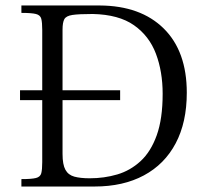

<svg xmlns="http://www.w3.org/2000/svg" viewBox="-20 -680 758 700"><path d="M53 -315V-351H418V-315ZM58 0V-27Q95 -27 111 -31Q127 -35 130.5 -48.5Q134 -62 134 -89V-571Q134 -598 130.5 -611.5Q127 -625 111 -629Q95 -633 58 -633V-660H344Q493 -659 577 -576Q661 -493 661 -342Q661 -234 620.5 -157.5Q580 -81 504.5 -40.5Q429 0 325 0ZM307 -30Q360 -30 407.5 -44Q455 -58 492.5 -92.5Q530 -127 551.5 -187Q573 -247 573 -338Q573 -419 548.5 -484Q524 -549 468.5 -588Q413 -627 318 -629Q267 -629 244 -625.5Q221 -622 214.5 -610Q208 -598 208 -572V-119Q208 -80 218.5 -61Q229 -42 251 -36Q273 -30 307 -30Z"/></svg>

Font: Frank Ruhl Libre Light
Style: Regular
Weight: 300
Designer: Yanek Iontef
Foundry: Fontef
Version: Version 6.003;gftools[0.9.30]